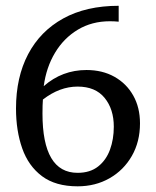

<svg xmlns="http://www.w3.org/2000/svg" viewBox="-20 -658 547 673"><path d="M470.7 -225.6Q470.7 -161.1 442.1 -111.3Q413.6 -61.5 364 -33.2Q314.5 -4.9 252 -4.9Q174.8 -4.9 127.2 -40.5Q79.6 -76.2 57.9 -137.9Q36.1 -199.7 36.1 -277.8Q36.1 -387.2 78.6 -468Q121.1 -548.8 201.7 -593.3Q282.2 -637.7 396 -637.7V-582Q380.9 -583.5 365.2 -583.5Q302.2 -583.5 252.9 -554Q203.6 -524.4 172.9 -473.1Q142.1 -421.9 133.3 -356Q197.8 -412.6 283.2 -412.6Q338.9 -412.6 381.1 -388.9Q423.3 -365.2 447 -323.2Q470.7 -281.2 470.7 -225.6ZM378.9 -213.9Q378.9 -275.4 346.7 -314.9Q314.5 -354.5 252 -354.5Q189 -354.5 130.4 -309.1Q128.9 -291 128.9 -259.8Q128.9 -52.2 252 -52.2Q295.9 -52.2 324 -74.5Q352.1 -96.7 365.5 -133.3Q378.9 -169.9 378.9 -213.9Z"/></svg>

Font: Annapurna SIL
Style: Regular
Weight: 400
Designer: Peter Martin, Annie Olsen
Foundry: SIL International
Version: Version 2.000